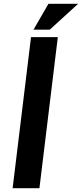

<svg xmlns="http://www.w3.org/2000/svg" viewBox="-20 -983 428 1003"><path d="M142 -789H282L186 0H46ZM388 -963 240 -828H155L233 -963Z"/></svg>

Font: Josefin Sans Thin
Style: Bold Italic
Weight: 700
Italic angle: -7°
Version: Version 2.000